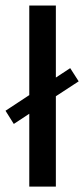

<svg xmlns="http://www.w3.org/2000/svg" viewBox="-30 -687 309 707"><path d="M77.8 0H175.7V-332.6L259.7 -387.5L228.5 -436.1L175.7 -401.4V-666.7H77.8V-336.8L-9.7 -279.2L20.8 -230.6L77.8 -268.1Z"/></svg>

Font: Afacad Medium
Style: Regular
Weight: 500
Designer: Kristian Moeller
Foundry: Dicotype
Version: Version 1.000